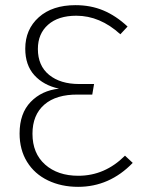

<svg xmlns="http://www.w3.org/2000/svg" viewBox="-20 -714 560 745"><path d="M475 -611 447 -581Q368 -653 276 -653Q206 -653 166.5 -618Q127 -583 127 -524Q127 -459 170.5 -423.5Q214 -388 287 -388H345L338 -347H283Q198 -348 152 -308Q106 -268 106 -195Q106 -119 155 -75.5Q204 -32 284 -32Q387 -32 465 -110L495 -82Q405 11 283 11Q218 11 166 -14Q114 -39 85 -86Q56 -133 56 -196Q56 -274 99 -318.5Q142 -363 209 -370Q149 -383 113.5 -422Q78 -461 78 -525Q78 -600 130.5 -647Q183 -694 273 -694Q332 -694 381 -673.5Q430 -653 475 -611Z"/></svg>

Font: FiraGO ExtraLight
Style: Regular
Weight: 200
Designer: bBox Type
Foundry: bBox Type GmbH
Version: Version 1.001